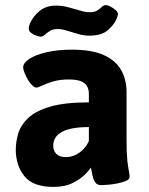

<svg xmlns="http://www.w3.org/2000/svg" viewBox="-20 -726 585 754"><path d="M139 -582Q134 -582 122.5 -586Q111 -590 102 -597Q93 -604 93 -612Q93 -623 98 -635Q110 -662 135.5 -683Q161 -704 199 -704Q224 -704 248.5 -697.5Q273 -691 294.5 -684.5Q316 -678 331 -678Q352 -678 362.5 -685Q373 -692 380 -699Q387 -706 397 -706Q402 -706 413 -700.5Q424 -695 433.5 -687Q443 -679 443 -671Q443 -667 441.5 -662Q440 -657 435 -646Q426 -627 402 -606.5Q378 -586 331 -586Q310 -586 287 -592.5Q264 -599 243 -605.5Q222 -612 207 -612Q188 -612 176 -604.5Q164 -597 156 -589.5Q148 -582 139 -582ZM190 8Q109 8 75.5 -34.5Q42 -77 42 -138Q42 -169 51.5 -201.5Q61 -234 90 -262Q119 -290 176.5 -307Q234 -324 329 -324V-357Q329 -386 310.5 -400Q292 -414 251 -414Q215 -414 188.5 -406Q162 -398 145.5 -390Q129 -382 123 -382Q113 -382 100.5 -397.5Q88 -413 79.5 -432.5Q71 -452 71 -462Q71 -479 95.5 -495Q120 -511 163.5 -521Q207 -531 262 -531Q341 -531 388 -509.5Q435 -488 456 -450.5Q477 -413 477 -364V-176Q477 -124 480 -96.5Q483 -69 486 -55.5Q489 -42 489 -31Q489 -22 475.5 -16Q462 -10 442.5 -6Q423 -2 404.5 -0.5Q386 1 377 1Q361 1 353.5 -10.5Q346 -22 343 -38.5Q340 -55 337 -68Q334 -62 316.5 -43.5Q299 -25 267.5 -8.5Q236 8 190 8ZM239 -109Q268 -109 292.5 -127Q317 -145 329 -172V-227Q189 -227 189 -153Q189 -134 201.5 -121.5Q214 -109 239 -109Z"/></svg>

Font: Asap
Style: Bold
Weight: 700
Designer: Pablo Cosgaya
Foundry: Omnibus-Type
Version: Version 3.001; ttfautohint (v1.8.3)